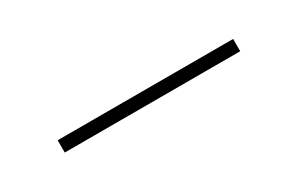

<svg xmlns="http://www.w3.org/2000/svg" viewBox="6 -203 588 379"><g transform="rotate(-30 300.0 -14.0)"><path d="M500 0V-28H100V0Z"/></g></svg>

Font: Josefin Slab Thin Light
Style: Regular
Weight: 300
Version: Version 2.000